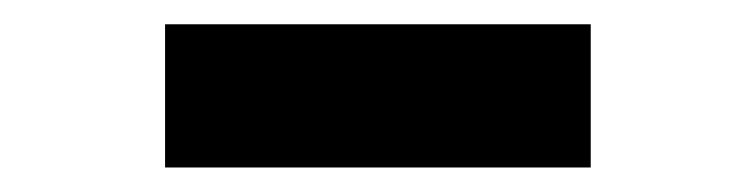

<svg xmlns="http://www.w3.org/2000/svg" viewBox="-20 -606 626 159"><path d="M469.2 -585.9V-467.3H116.7V-585.9Z"/></svg>

Font: CaskaydiaCove NFP SemiBold
Style: Regular
Weight: 600
Designer: Aaron Bell
Foundry: Saja Typeworks
Version: Version 2111.001; VTT 6.35;Nerd Fonts 3.1.1